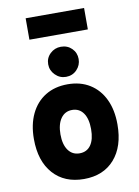

<svg xmlns="http://www.w3.org/2000/svg" viewBox="-100 -991 772 1068"><g transform="rotate(-10 286.0 -456.5)"><path d="M287 12Q177 12 113.5 -59.2Q50 -130.5 50 -255Q50 -337 79 -397.2Q108 -457.5 161.2 -490.2Q214.5 -523 287 -523Q359 -523 411.8 -490.2Q464.5 -457.5 493.2 -397.5Q522 -337.5 522 -255Q522 -130.5 459.2 -59.2Q396.5 12 287 12ZM287 -133Q328.5 -133 350.8 -164.8Q373 -196.5 373 -255Q373 -313.5 350.2 -345.8Q327.5 -378 287 -378Q246.5 -378 223.2 -345Q200 -312 200 -255Q200 -198 223.2 -165.5Q246.5 -133 287 -133ZM286.5 -565Q251.5 -565 226 -590.5Q200.5 -616 200.5 -651Q200.5 -686.5 226 -710.8Q251.5 -735 286.5 -735Q323.5 -735 348 -710.8Q372.5 -686.5 372.5 -651Q372.5 -616 348 -590.5Q323.5 -565 286.5 -565ZM121.5 -804V-925H451.5V-804Z"/></g></svg>

Font: Overpass Black
Style: Regular
Weight: 900
Designer: Delve Withrington, Dave Bailey, Thomas Jockin
Foundry: Delve Fonts LLC
Version: Version 4.000; ttfautohint (v1.8.3)